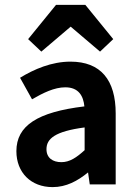

<svg xmlns="http://www.w3.org/2000/svg" viewBox="-20 -754 558 785"><path d="M47 -136C47 -48 107 11 195 11C251 11 297 -14 340 -49L347 0H453V-290C453 -427 392 -502 268 -502C191 -502 119 -471 62 -436L111 -348C156 -374 202 -397 247 -397C302 -397 321 -361 325 -319C133 -296 47 -240 47 -136ZM149 -543 269 -645 389 -543 443 -594 329 -734H209L95 -594ZM170 -144C170 -187 205 -217 326 -233V-140C293 -110 265 -91 231 -91C196 -91 170 -108 170 -144Z"/></svg>

Font: Source Sans Pro SemBd
Style: Regular
Weight: 700
Designer: Paul D. Hunt
Foundry: Adobe Systems Incorporated
Version: Version 2.020;PS 2.0;hotconv 1.0.86;makeotf.lib2.5.63406